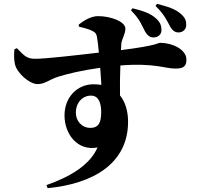

<svg xmlns="http://www.w3.org/2000/svg" viewBox="-20 -887 1040 1000"><path d="M735 -724C748 -701 762 -692 779 -692C804 -692 821 -708 821 -730C821 -750 816 -769 796 -788C764 -819 721 -831 670 -844L662 -833C709 -787 719 -753 735 -724ZM866 -749C879 -726 893 -718 910 -718C933 -718 950 -735 950 -757C950 -777 946 -792 926 -811C893 -842 853 -852 798 -867L790 -856C838 -810 852 -774 866 -749ZM450 -221C404 -221 375 -260 375 -299C375 -352 409 -389 454 -389C496 -389 507 -346 507 -304C507 -252 496 -221 450 -221ZM466 -448C384 -448 316 -382 316 -286C316 -186 386 -99 488 -119C448 -27 345 34 222 77L228 93C461 71 647 -33 647 -253C647 -303 635 -353 605 -390C604 -441 605 -497 607 -546C783 -560 839 -530 890 -530C926 -530 951 -534 951 -576C951 -630 877 -664 814 -664C801 -664 803 -650 610 -626L612 -661C615 -685 633 -709 633 -738C633 -775 556 -803 491 -803C454 -803 416 -780 390 -759L391 -748C418 -742 443 -735 461 -726C477 -718 482 -711 485 -695C488 -677 492 -647 495 -613C383 -600 205 -579 159 -581C124 -582 110 -591 68 -636L55 -630C53 -607 52 -577 58 -552C69 -506 133 -449 176 -449C215 -449 236 -473 285 -488C327 -501 401 -520 502 -534L508 -445C495 -447 481 -448 466 -448Z"/></svg>

Font: Noto Serif CJK SC Black
Style: Regular
Weight: 900
Designer: Ryoko NISHIZUKA 西塚涼子 (kana & ideographs); Frank Grießhammer (Latin, Greek & Cyrillic); Wenlong ZHANG 张文龙 (bopomofo); San
Foundry: Adobe
Version: Version 2.001;hotconv 1.1.0;makeotfexe 2.6.0